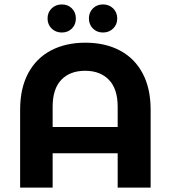

<svg xmlns="http://www.w3.org/2000/svg" viewBox="-20 -848 772 868"><path d="M661 -352V0H512V-155H218V0H71V-352Q71 -449 107.5 -517Q144 -585 210.5 -620Q277 -655 366 -655Q455 -655 521.5 -620Q588 -585 624.5 -517Q661 -449 661 -352ZM512 -274V-366Q512 -446 472.5 -487Q433 -528 365 -528Q296 -528 257 -487Q218 -446 218 -366V-274ZM259.5 -701Q232 -701 213.5 -719Q195 -737 195 -764.5Q195 -792 213.5 -810Q232 -828 259.5 -828Q287 -828 305 -810Q323 -792 323 -764.5Q323 -737 305 -719Q287 -701 259.5 -701ZM445.5 -701Q418 -701 400 -719Q382 -737 382 -764.5Q382 -792 400 -810Q418 -828 445.5 -828Q473 -828 491.5 -810Q510 -792 510 -764.5Q510 -737 491.5 -719Q473 -701 445.5 -701Z"/></svg>

Font: Montserrat Ace
Style: Bold
Weight: 700
Designer: Julieta Ulanovsky
Foundry: Julieta Ulanovsky
Version: Version 1